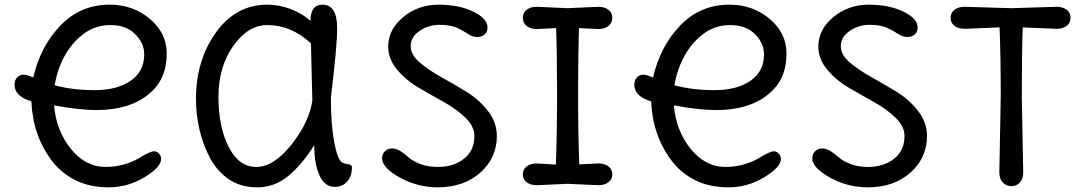

<svg xmlns="http://www.w3.org/2000/svg" viewBox="-20 -785 4631 820"><path d="M596 -553Q596 -600 557.5 -639Q519 -678 452 -678Q385 -678 334 -638Q240 -565 213 -421Q289 -400 384.5 -400Q480 -400 538 -440Q596 -480 596 -553ZM201 -99Q120 -207 114 -352Q42 -374 42 -423Q42 -443 53.5 -454.5Q65 -466 80 -466Q95 -466 122 -454Q153 -588 238.5 -676.5Q324 -765 448 -765Q549 -765 620.5 -704Q692 -643 692 -557Q692 -471 648 -416Q565 -315 390 -315Q318 -315 211 -335Q220 -227 282.5 -149.5Q345 -72 431.5 -72Q518 -72 593 -121Q626 -139 637.5 -139Q649 -139 658.5 -129.5Q668 -120 668 -106Q668 -71 597 -28Q526 15 444 15Q362 15 301 -16Q240 -47 201 -99Z M1393 -367Q1393 -255 1407.5 -177.5Q1422 -100 1443 -90Q1451 -86 1462 -84.5Q1473 -83 1478 -80Q1483 -77 1483 -69Q1483 -33 1463 -10Q1443 13 1410 13Q1366 13 1344 -37Q1322 -87 1322 -165Q1269 -81 1210.5 -33Q1152 15 1079.5 15Q1007 15 957 -19.5Q907 -54 877 -110Q817 -225 817 -363Q817 -527 902 -646Q987 -765 1122 -765Q1174 -765 1223.5 -745.5Q1273 -726 1306 -696Q1306 -765 1357 -765Q1420 -765 1420 -664Q1420 -589 1393 -367ZM1314 -355 1308 -600Q1223 -678 1122 -678Q1039 -678 976 -588.5Q913 -499 913 -371Q913 -243 956.5 -157.5Q1000 -72 1074.5 -72Q1149 -72 1224.5 -167Q1300 -262 1314 -355Z M2102 -204Q2102 -111 2031.5 -48Q1961 15 1849 15Q1762 15 1687 -27Q1612 -69 1612 -109Q1612 -127 1624 -139Q1636 -151 1654.5 -151Q1673 -151 1692 -138.5Q1711 -126 1727 -111.5Q1743 -97 1775.5 -84.5Q1808 -72 1849 -72Q1917 -72 1961.5 -107Q2006 -142 2006 -204Q2006 -245 1968 -282Q1930 -319 1876 -349Q1822 -379 1768 -410.5Q1714 -442 1676 -487.5Q1638 -533 1638 -586Q1638 -659 1702 -712Q1766 -765 1853 -765Q1940 -765 2001 -735.5Q2062 -706 2062 -668Q2062 -649 2050 -638Q2038 -627 2018 -627Q1998 -627 1979 -640Q1960 -653 1932 -666Q1904 -679 1857 -679Q1810 -679 1772 -653Q1734 -627 1734 -589Q1734 -551 1772 -518.5Q1810 -486 1864 -456Q1918 -426 1972 -393Q2026 -360 2064 -311Q2102 -262 2102 -204Z M2535 -661 2453 -665Q2449 -568 2449 -386.5Q2449 -205 2454 -83L2535 -87Q2562 -87 2578.5 -74.5Q2595 -62 2595 -40.5Q2595 -19 2578.5 -6.5Q2562 6 2535 6L2404 0L2273 6Q2246 6 2229.5 -6.5Q2213 -19 2213 -40.5Q2213 -62 2229.5 -74.5Q2246 -87 2273 -87L2354 -82Q2359 -204 2359 -386Q2359 -568 2355 -665L2273 -661Q2246 -661 2229.5 -674Q2213 -687 2213 -709Q2213 -731 2229.5 -743.5Q2246 -756 2273 -756L2404 -750L2535 -756Q2562 -756 2578.5 -743.5Q2595 -731 2595 -709Q2595 -687 2578.5 -674Q2562 -661 2535 -661Z M3243 -553Q3243 -600 3204.5 -639Q3166 -678 3099 -678Q3032 -678 2981 -638Q2887 -565 2860 -421Q2936 -400 3031.5 -400Q3127 -400 3185 -440Q3243 -480 3243 -553ZM2848 -99Q2767 -207 2761 -352Q2689 -374 2689 -423Q2689 -443 2700.5 -454.5Q2712 -466 2727 -466Q2742 -466 2769 -454Q2800 -588 2885.5 -676.5Q2971 -765 3095 -765Q3196 -765 3267.5 -704Q3339 -643 3339 -557Q3339 -471 3295 -416Q3212 -315 3037 -315Q2965 -315 2858 -335Q2867 -227 2929.5 -149.5Q2992 -72 3078.5 -72Q3165 -72 3240 -121Q3273 -139 3284.5 -139Q3296 -139 3305.5 -129.5Q3315 -120 3315 -106Q3315 -71 3244 -28Q3173 15 3091 15Q3009 15 2948 -16Q2887 -47 2848 -99Z M3939 -204Q3939 -111 3868.5 -48Q3798 15 3686 15Q3599 15 3524 -27Q3449 -69 3449 -109Q3449 -127 3461 -139Q3473 -151 3491.5 -151Q3510 -151 3529 -138.5Q3548 -126 3564 -111.5Q3580 -97 3612.5 -84.5Q3645 -72 3686 -72Q3754 -72 3798.5 -107Q3843 -142 3843 -204Q3843 -245 3805 -282Q3767 -319 3713 -349Q3659 -379 3605 -410.5Q3551 -442 3513 -487.5Q3475 -533 3475 -586Q3475 -659 3539 -712Q3603 -765 3690 -765Q3777 -765 3838 -735.5Q3899 -706 3899 -668Q3899 -649 3887 -638Q3875 -627 3855 -627Q3835 -627 3816 -640Q3797 -653 3769 -666Q3741 -679 3694 -679Q3647 -679 3609 -653Q3571 -627 3571 -589Q3571 -551 3609 -518.5Q3647 -486 3701 -456Q3755 -426 3809 -393Q3863 -360 3901 -311Q3939 -262 3939 -204Z M4100 -756 4299 -750 4492 -756Q4519 -756 4535.5 -743.5Q4552 -731 4552 -709Q4552 -687 4535.5 -674.5Q4519 -662 4492 -662L4348 -668Q4344 -571 4344 -372L4350 -48Q4350 -22 4336 -6Q4322 10 4299.5 10Q4277 10 4262.5 -6Q4248 -22 4248 -48L4254 -372Q4254 -546 4249 -668L4100 -662Q4073 -662 4056.5 -674.5Q4040 -687 4040 -709Q4040 -731 4056.5 -743.5Q4073 -756 4100 -756Z"/></svg>

Font: Delius Unicase
Style: Regular
Weight: 400
Designer: Natalia Raices
Foundry: Natalia Raices
Version: Version 1.002